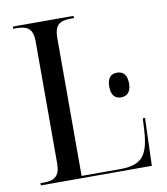

<svg xmlns="http://www.w3.org/2000/svg" viewBox="-81 -782 739 850"><g transform="rotate(-10 288.5 -357.0)"><path d="M34 0H533L540 -214H530L527 -159C520 -46 488 -10 391 -10H219V-631C219 -685 240 -704 290 -704H307V-714H34V-704H50C100 -704 122 -686 122 -632V-84C122 -29 100 -10 50 -10H34ZM452 -322C478 -322 497 -338 497 -377C497 -418 478 -433 452 -433C426 -433 408 -418 408 -377C408 -338 426 -322 452 -322Z"/></g></svg>

Font: Noto Serif Display SemiCondensed
Style: Regular
Weight: 400
Width: 4
Designer: Monotype Design Team
Foundry: Monotype Imaging Inc.
Version: Version 2.009